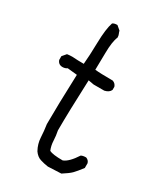

<svg xmlns="http://www.w3.org/2000/svg" viewBox="-175 -771 730 844"><g transform="rotate(30 190.0 -349.0)"><path d="M211 -3Q190 -6 171 -12Q152 -18 138 -38Q122 -67 120.5 -98.5Q119 -130 114 -163Q114 -256 120 -416L71 -421Q61 -414 48 -414Q27 -414 20 -434V-453L37 -473Q51 -475 63 -475Q92 -473 122 -473Q126 -513 127.5 -583.5Q129 -654 141 -689Q149 -695 165 -695L185 -678Q187 -670 190 -663.5Q193 -657 193 -647Q181 -620 180.5 -561.5Q180 -503 179 -476Q205 -473 269 -473Q284 -468 289 -453V-437Q282 -421 259 -416H205L177 -421Q170 -256 170 -163Q175 -139 176 -114Q177 -89 186 -68Q203 -59 254 -59Q281 -69 312 -117Q321 -122 337 -122Q351 -117 355 -103V-79Q333 -50 320.5 -37.5Q308 -25 278 -6Z"/></g></svg>

Font: Yozai
Style: Regular
Weight: 400
Designer: LXGW / Y.OzVox
Foundry: LXGW / Y.OzVox
Version: Version 0.861;October 22, 2024